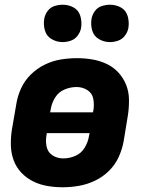

<svg xmlns="http://www.w3.org/2000/svg" viewBox="-20 -784 616 812"><path d="M245 8Q279 8 313.5 2Q348 -4 381 -19.5Q414 -35 440.5 -61Q467 -87 482 -120Q497 -153 503 -187L521 -297Q526 -330 525.5 -363Q525 -396 513.5 -425Q502 -454 481 -477Q460 -500 431.5 -513.5Q403 -527 371 -532.5Q339 -538 306 -538Q272 -538 237.5 -532.5Q203 -527 170 -511Q137 -495 110.5 -469Q84 -443 69 -410Q54 -377 49 -344L30 -234Q25 -200 26 -167.5Q27 -135 38 -105.5Q49 -76 70.5 -53.5Q92 -31 120 -17Q148 -3 180 2.5Q212 8 245 8ZM192 -309 195 -324Q199 -349 213.5 -372Q228 -395 253 -405.5Q278 -416 304 -416Q329 -416 349.5 -403Q370 -390 374.5 -366Q379 -342 375 -317L373 -309ZM248 -114Q222 -114 202 -127Q182 -140 177 -164.5Q172 -189 177 -214L178 -221H359L356 -207Q352 -182 337.5 -158.5Q323 -135 298 -124.5Q273 -114 248 -114ZM445 -606Q462 -606 479.5 -612Q497 -618 508.5 -633.5Q520 -649 523 -666Q527 -691 520 -715.5Q513 -740 492 -752Q471 -764 445 -764Q428 -764 410.5 -758.5Q393 -753 381.5 -737.5Q370 -722 367 -704Q363 -679 370 -655Q377 -631 398.5 -618.5Q420 -606 445 -606ZM245 -606Q262 -606 279.5 -612Q297 -618 308.5 -633.5Q320 -649 323 -666Q327 -691 320 -715.5Q313 -740 292 -752Q271 -764 245 -764Q228 -764 210.5 -758.5Q193 -753 181.5 -737.5Q170 -722 167 -704Q163 -679 170 -655Q177 -631 198.5 -618.5Q220 -606 245 -606Z"/></svg>

Font: Iosevka Sparkle Heavy
Style: Italic
Weight: 900
Italic angle: -9°
Designer: Belleve Invis
Foundry: Belleve Invis
Version: Version 4.5.0; ttfautohint (v1.8.3)